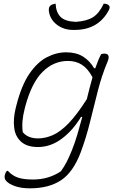

<svg xmlns="http://www.w3.org/2000/svg" viewBox="-20 -821 640 1046"><path d="M340 -536Q395 -536 432 -513Q469 -490 493 -449H499Q506 -469 514 -489Q522 -509 531 -526Q540 -529 548 -529Q584 -529 566 -485Q535 -412 513.5 -328Q492 -244 471 -158.5Q450 -73 420 8Q379 117 312.5 161Q246 205 143 205Q95 205 61.5 193Q28 181 14 165Q2 152 6 133Q9 120 17 110H23Q47 136 77.5 146.5Q108 157 160 157Q245 157 312 112Q331 85 344 59.5Q357 34 372 -3Q388 -43 401.5 -88.5Q415 -134 428 -183L422 -185Q376 -109 315.5 -64.5Q255 -20 187 -20Q128 -20 96 -48Q64 -76 57.5 -123.5Q51 -171 65 -230L69 -246Q97 -356 140 -419Q183 -482 235 -509Q287 -536 340 -536ZM104 -101Q132 -67 187 -67Q227 -67 268 -85Q309 -103 354 -149.5Q399 -196 453 -281Q460 -311 468 -341Q476 -371 484 -400Q459 -447 426.5 -468Q394 -489 350 -489Q272 -489 212.5 -430Q153 -371 119 -246L115 -231Q105 -192 102.5 -161.5Q100 -131 104 -101ZM393 -702Q453 -706 487 -727.5Q521 -749 545 -801Q562 -801 572 -793Q583 -784 572 -764Q515 -658 386 -658H378Q326 -658 288.5 -687.5Q251 -717 246 -763Q245 -782 254 -790Q265 -799 283 -801Q285 -754 310 -729Q335 -704 393 -702Z"/></svg>

Font: Recursive Sn Csl St Lt
Style: Italic
Weight: 300
Italic angle: -15°
Version: Version 1.079;hotconv 1.0.112;makeotfexe 2.5.65598; ttfautoh